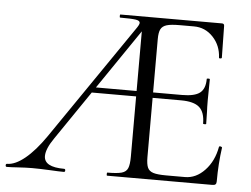

<svg xmlns="http://www.w3.org/2000/svg" viewBox="-49 -684 970 742"><g transform="rotate(5 436.0 -312.5)"><path d="M3 -12Q34 -12 72 -43Q110 -74 150 -132L453 -574Q466 -592 466 -599Q466 -608 449.5 -610.5Q433 -613 389 -613Q387 -613 387 -619Q387 -625 389 -625H783Q792 -625 792 -616L794 -493Q794 -490 788.5 -489.5Q783 -489 783 -492Q781 -539 750.5 -571.5Q720 -604 676 -604H621Q587 -604 570.5 -599Q554 -594 547.5 -581.5Q541 -569 541 -543V-85Q541 -58 547 -44.5Q553 -31 569.5 -26Q586 -21 619 -21H692Q735 -21 769 -57Q803 -93 813 -149Q813 -151 817 -151Q820 -151 822.5 -149.5Q825 -148 825 -147Q816 -84 816 -15Q816 -7 812.5 -3.5Q809 0 800 0H392Q390 0 390 -6Q390 -12 392 -12Q430 -12 447.5 -17Q465 -22 471 -36.5Q477 -51 477 -81V-588L502 -604L176 -126Q146 -83 146 -55Q146 -12 224 -12Q229 -12 229 -6Q229 0 224 0Q206 0 170 -2Q130 -4 101 -4Q77 -4 47 -2Q19 0 3 0Q-2 0 -2 -6Q-2 -12 3 -12ZM305 -336H516L523 -315H290ZM651 -315H505V-336H653Q702 -336 722.5 -352Q743 -368 743 -406Q743 -408 749 -408Q755 -408 755 -406L754 -325Q754 -296 755 -281L756 -233Q756 -231 750 -231Q744 -231 744 -233Q744 -277 722.5 -296Q701 -315 651 -315Z"/></g></svg>

Font: Cormorant
Style: Regular
Weight: 400
Designer: Christian Thalmann (Catharsis Fonts)
Foundry: Catharsis Fonts
Version: Version 4.000